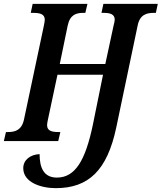

<svg xmlns="http://www.w3.org/2000/svg" viewBox="-40 -734 841 999"><path d="M250 245C421 245 518 152 565 -71L676 -600C687 -658 723 -667 760 -667H771L781 -714H498L488 -667H499C532 -667 557 -661 557 -631C557 -625 554 -612 551 -601L508 -401H271L312 -600C324 -658 357 -667 393 -667H404L415 -714H130L120 -667H132C168 -667 193 -661 193 -631C193 -625 191 -614 188 -599L85 -113C73 -56 38 -47 2 -47H-9L-20 0H263L274 -47H263C230 -47 205 -53 205 -83C205 -89 207 -102 209 -110L259 -345H496L443 -84C404 102 351 190 256 190C190 190 166 142 166 68C118 70 81 98 81 141C81 215 173 245 250 245Z"/></svg>

Font: Noto Serif Condensed SemiBold
Style: Italic
Weight: 600
Width: 3
Italic angle: -12°
Designer: Monotype Design Team
Foundry: Monotype Imaging Inc.
Version: Version 2.014